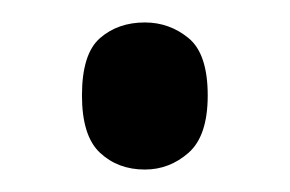

<svg xmlns="http://www.w3.org/2000/svg" viewBox="-20 -441 258 171"><path d="M109 -290Q85 -290 69 -305Q53 -320 53 -356Q53 -393 69 -407Q85 -421 109 -421Q131 -421 148 -407Q165 -393 165 -356Q165 -320 148 -305Q131 -290 109 -290Z"/></svg>

Font: Noto Serif Myanmar ExtraCondensed Medium
Style: Regular
Weight: 500
Width: 2
Designer: Ben Mitchell and the Monotype Design Team
Foundry: Monotype Imaging Inc.
Version: Version 2.106; ttfautohint (v1.8.4.7-5d5b)